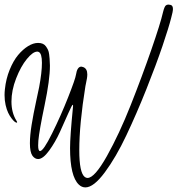

<svg xmlns="http://www.w3.org/2000/svg" viewBox="-20 -732 779 843"><path d="M695.8 -678.7Q701.7 -702.6 708 -708Q712.4 -711.9 719.7 -711.9Q723.6 -711.9 729 -710.4Q739.3 -708 739.3 -692.4Q739.3 -681.2 731.4 -652.8Q721.2 -612.3 693.4 -530Q665.5 -447.8 622.6 -340.1Q579.6 -232.4 534.4 -137Q489.3 -41.5 440.2 24.7Q391.1 90.8 355 90.8Q338.9 90.8 326.2 78.6Q287.6 42 287.6 -82Q287.6 -132.3 300.3 -260.7Q300.8 -263.7 300.8 -267.6Q300.8 -272 299.3 -272Q296.4 -272 279.8 -234.6Q263.2 -197.3 243.2 -152.8Q223.1 -108.4 196 -71Q168.9 -33.7 147.5 -33.7Q133.3 -33.7 122.6 -47.9Q111.3 -64 111.3 -103Q111.3 -137.2 118.9 -184.3Q126.5 -231.4 138.7 -287.4Q150.9 -343.3 151.9 -349.6Q164.1 -414.6 164.1 -456.1Q164.1 -497.6 149.9 -503.9Q147 -505.4 143.6 -505.4Q124.5 -505.4 97.9 -472.9Q71.3 -440.4 50.8 -387.7Q30.3 -335 30.3 -286.1Q30.3 -237.3 52.2 -202.1Q55.2 -197.8 55.2 -195.3Q55.2 -193.4 53.2 -193.4Q49.8 -193.4 43.9 -198Q38.1 -202.6 30.3 -212.9Q22.5 -223.1 15.9 -236.8Q9.3 -250.5 4.6 -271Q0 -291.5 0 -314.5Q0 -326.2 1.5 -340.3Q6.3 -386.2 22.5 -425.8Q38.6 -465.3 59.3 -490.2Q80.1 -515.1 103 -529.3Q126 -543.5 146.5 -543.5H147.9Q159.7 -543.5 168.2 -539.6Q176.8 -535.6 182.1 -527.8Q187.5 -520 190.9 -512.7Q194.3 -505.4 195.8 -493.4Q197.3 -481.4 197.8 -474.1Q198.2 -466.8 198.7 -454.6Q198.7 -452.6 199 -449Q199.2 -445.3 199.2 -443.4Q199.2 -381.8 175.8 -270Q152.3 -158.2 148.4 -114.3Q147.5 -97.7 147.5 -93.3Q147.5 -68.8 155.8 -68.8Q170.4 -68.8 208.7 -146.2Q247.1 -223.6 279.1 -304.7Q311 -385.7 313.5 -403.8Q318.8 -439.5 337.4 -439.5Q339.4 -439.5 345.2 -437.5Q363.3 -430.7 363.3 -405.3Q363.3 -397.5 361.8 -388.2Q360.4 -378.9 357.9 -367.9Q355.5 -356.9 355 -353.5Q328.1 -186.5 328.1 -72.3Q328.1 26.4 352.1 44.9Q357.9 49.3 364.3 49.3Q395.5 49.3 449.5 -46.9Q503.4 -143.1 554 -270.8Q604.5 -398.4 644.5 -513.9Q684.6 -629.4 695.8 -678.7Z"/></svg>

Font: Sintesa 2
Style: 2
Weight: 400
Version: Version 001.000